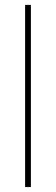

<svg xmlns="http://www.w3.org/2000/svg" viewBox="-20 -760 227 780"><path d="M105.5 -740.2V0H82V-740.2Z"/></svg>

Font: Inter Tight Thin
Style: Regular
Weight: 250
Designer: Rasmus Andersson
Foundry: rsms
Version: Version 3.004